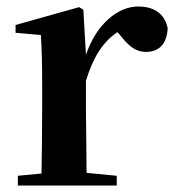

<svg xmlns="http://www.w3.org/2000/svg" viewBox="-20 -572 540 592"><path d="M106 0H340V-30L247 -39L245 -235V-323C268 -398 298 -443 342 -473L350 -464C375 -432 397 -412 430 -412C475 -412 495 -442 497 -485C487 -534 450 -552 406 -552C344 -552 277 -498 245 -403L237 -542L224 -550L28 -495V-471L106 -464C109 -415 110 -377 110 -310V-235C110 -180 109 -95 108 -37L35 -30V0Z"/></svg>

Font: Source Han Serif CN
Style: Bold
Weight: 700
Designer: Ryoko NISHIZUKA 西塚涼子 (kana & ideographs); Frank Grießhammer (Latin, Greek & Cyrillic); Wenlong ZHANG 张文龙 (bopomofo); San
Foundry: Adobe
Version: Version 2.003;hotconv 1.1.1;makeotfexe 2.6.0